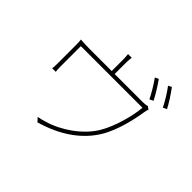

<svg xmlns="http://www.w3.org/2000/svg" viewBox="-184 -1085 1369 1369"><g transform="rotate(45 500.0 -401.0)"><path d="M731 -804 704 -791C731 -754 768 -693 787 -653L815 -667C793 -711 756 -769 731 -804ZM838 -829 812 -816C841 -779 874 -724 897 -679L925 -693C905 -732 865 -793 838 -829ZM488 -774H451C453 -755 454 -729 454 -716C454 -696 454 -628 454 -593H484C484 -626 484 -696 484 -716C484 -729 485 -755 488 -774ZM834 -597 812 -612C804 -609 791 -606 758 -606H225C193 -606 164 -608 140 -610C143 -590 143 -562 143 -542C143 -510 143 -395 143 -364C143 -352 142 -330 140 -320H176C174 -331 173 -352 173 -365C173 -395 173 -528 173 -576H794C788 -494 751 -347 693 -251C627 -142 496 -52 377 -18C355 -11 333 -5 312 -2L338 27C526 -26 651 -124 721 -239C783 -339 815 -492 824 -556C827 -574 831 -590 834 -597Z"/></g></svg>

Font: Source Han Sans JP VF
Style: Regular
Weight: 250
Designer: Ryoko NISHIZUKA 西塚涼子 (kana, bopomofo & ideographs); Paul D. Hunt (Latin, Greek & Cyrillic); Sandoll Communications 산돌커뮤니
Foundry: Adobe
Version: Version 2.004;hotconv 1.0.118;makeotfexe 2.5.65603